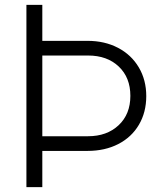

<svg xmlns="http://www.w3.org/2000/svg" viewBox="-20 -765 675 785"><path d="M88 -745H153V-598H338Q408 -598 462.5 -569.5Q517 -541 547.5 -489.5Q578 -438 578 -372Q578 -306 548 -255Q518 -204 463.5 -176Q409 -148 338 -148H153V0H88ZM340 -208Q417 -208 465 -253Q513 -298 513 -373Q513 -448 465.5 -493Q418 -538 340 -538H153V-208Z"/></svg>

Font: Evergrow Sans
Style: Light
Weight: 300
Foundry: 10Web
Version: Version 1.000